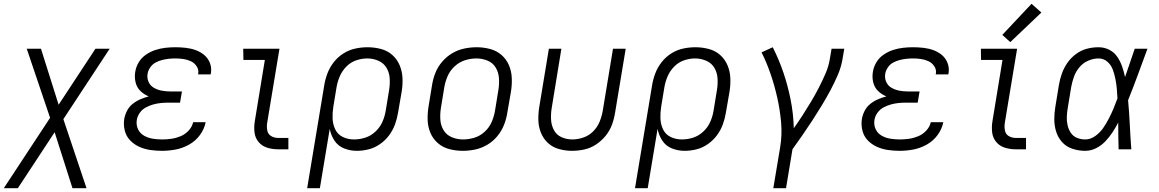

<svg xmlns="http://www.w3.org/2000/svg" viewBox="-40 -787 6108 1012"><path d="M-20 205H54L248 -90L342 205H416L294 -159L538 -530H463L269 -235L176 -530H101L224 -166Z M814 8Q850 8 886.5 1Q923 -6 957 -25Q991 -44 1014 -75.5Q1037 -107 1044 -143H978Q973 -119 954.5 -99Q936 -79 912 -69Q888 -59 863.5 -55.5Q839 -52 815 -52Q789 -52 764.5 -56Q740 -60 719 -72Q698 -84 687.5 -106Q677 -128 681 -154Q684 -174 696.5 -192Q709 -210 728.5 -220.5Q748 -231 768 -236.5Q788 -242 808 -244Q828 -246 848 -246H909L919 -305H858Q835 -305 813 -309Q791 -313 771.5 -324Q752 -335 743 -355.5Q734 -376 738 -399Q741 -416 752 -432Q763 -448 779.5 -457Q796 -466 813.5 -470.5Q831 -475 848.5 -477Q866 -479 884 -479Q905 -479 926 -476Q947 -473 965.5 -464.5Q984 -456 996 -438.5Q1008 -421 1005 -400Q1004 -398 1004 -395H1070Q1071 -399 1072 -403Q1076 -431 1066 -456Q1056 -481 1036 -497.5Q1016 -514 991 -523Q966 -532 938.5 -535Q911 -538 884 -538Q858 -538 831.5 -535Q805 -532 779 -523.5Q753 -515 729.5 -499Q706 -483 691.5 -459Q677 -435 673 -409Q668 -381 674.5 -353.5Q681 -326 700 -307.5Q719 -289 744 -279Q722 -273 700.5 -264Q679 -255 660 -240Q641 -225 630 -204Q619 -183 615 -161Q610 -130 617.5 -99.5Q625 -69 645.5 -47.5Q666 -26 693.5 -13.5Q721 -1 752 3.5Q783 8 814 8Z M1426 0H1480V-60H1426Q1406 -60 1389.5 -69.5Q1373 -79 1369 -98.5Q1365 -118 1368 -138L1433 -530H1242L1243 -471H1356L1303 -148Q1298 -118 1301.5 -89Q1305 -60 1323 -38.5Q1341 -17 1368.5 -8.5Q1396 0 1426 0Z M1579 205H1646L1698 -108Q1704 -75 1722.5 -46.5Q1741 -18 1773 -5Q1805 8 1841 8Q1872 8 1903.5 0Q1935 -8 1963 -27.5Q1991 -47 2011 -74Q2031 -101 2042 -131.5Q2053 -162 2058 -193L2077 -303Q2083 -339 2081.5 -375Q2080 -411 2066.5 -443Q2053 -475 2027.5 -497.5Q2002 -520 1967.5 -529Q1933 -538 1897 -538Q1865 -538 1832.5 -531Q1800 -524 1770.5 -505.5Q1741 -487 1719.5 -459.5Q1698 -432 1686 -400.5Q1674 -369 1669 -337ZM1826 -52Q1794 -52 1767 -65Q1740 -78 1727 -105Q1714 -132 1713 -163Q1712 -194 1717 -225L1734 -328Q1739 -357 1751 -385Q1763 -413 1785.5 -436Q1808 -459 1837.5 -469Q1867 -479 1896 -479Q1926 -479 1954 -467Q1982 -455 1997 -430Q2012 -405 2014 -374.5Q2016 -344 2011 -313L1993 -203Q1988 -173 1975.5 -144.5Q1963 -116 1939 -93.5Q1915 -71 1885.5 -61.5Q1856 -52 1826 -52Z M2399 8Q2432 8 2465 1Q2498 -6 2528.5 -24Q2559 -42 2581.5 -69.5Q2604 -97 2616.5 -128.5Q2629 -160 2634 -193L2653 -303Q2659 -339 2657.5 -375.5Q2656 -412 2642.5 -443.5Q2629 -475 2603 -497.5Q2577 -520 2542.5 -529Q2508 -538 2472 -538Q2440 -538 2406.5 -531Q2373 -524 2343 -506Q2313 -488 2290 -461Q2267 -434 2254.5 -402Q2242 -370 2237 -337L2219 -227Q2213 -191 2214 -155Q2215 -119 2228.5 -87Q2242 -55 2268 -32.5Q2294 -10 2328.5 -1Q2363 8 2399 8ZM2401 -52Q2370 -52 2342 -63.5Q2314 -75 2298.5 -100Q2283 -125 2281 -156Q2279 -187 2284 -218L2302 -328Q2307 -357 2319.5 -386Q2332 -415 2356.5 -437.5Q2381 -460 2411 -469.5Q2441 -479 2471 -479Q2501 -479 2529.5 -467.5Q2558 -456 2573 -430.5Q2588 -405 2590 -374.5Q2592 -344 2587 -313L2569 -203Q2564 -173 2551.5 -144Q2539 -115 2514.5 -92.5Q2490 -70 2460 -61Q2430 -52 2401 -52Z M2975 8Q3007 8 3039.5 1Q3072 -6 3101 -25Q3130 -44 3152 -71Q3174 -98 3185.5 -129.5Q3197 -161 3202 -193L3258 -530H3191L3137 -203Q3132 -174 3120.5 -145.5Q3109 -117 3086.5 -94.5Q3064 -72 3034.5 -62Q3005 -52 2977 -52Q2946 -52 2919.5 -64Q2893 -76 2879.5 -101.5Q2866 -127 2864.5 -157Q2863 -187 2868 -218L2919 -530H2853L2803 -227Q2797 -192 2797.5 -156.5Q2798 -121 2810.5 -89Q2823 -57 2847.5 -34Q2872 -11 2906 -1.5Q2940 8 2975 8Z M3307 205H3374L3426 -108Q3432 -75 3450.5 -46.5Q3469 -18 3501 -5Q3533 8 3569 8Q3600 8 3631.5 0Q3663 -8 3691 -27.5Q3719 -47 3739 -74Q3759 -101 3770 -131.5Q3781 -162 3786 -193L3805 -303Q3811 -339 3809.5 -375Q3808 -411 3794.5 -443Q3781 -475 3755.5 -497.5Q3730 -520 3695.5 -529Q3661 -538 3625 -538Q3593 -538 3560.5 -531Q3528 -524 3498.5 -505.5Q3469 -487 3447.5 -459.5Q3426 -432 3414 -400.5Q3402 -369 3397 -337ZM3554 -52Q3522 -52 3495 -65Q3468 -78 3455 -105Q3442 -132 3441 -163Q3440 -194 3445 -225L3462 -328Q3467 -357 3479 -385Q3491 -413 3513.5 -436Q3536 -459 3565.5 -469Q3595 -479 3624 -479Q3654 -479 3682 -467Q3710 -455 3725 -430Q3740 -405 3742 -374.5Q3744 -344 3739 -313L3721 -203Q3716 -173 3703.5 -144.5Q3691 -116 3667 -93.5Q3643 -71 3613.5 -61.5Q3584 -52 3554 -52Z M4036 205H4103L4137 0Q4164 -38 4190.5 -76Q4217 -114 4242 -152.5Q4267 -191 4291 -230.5Q4315 -270 4336.5 -310Q4358 -350 4376 -392Q4394 -434 4401 -477L4410 -530H4343L4334 -477Q4328 -438 4311.5 -400Q4295 -362 4276 -325Q4257 -288 4235.5 -252Q4214 -216 4191 -180.5Q4168 -145 4144 -111Q4142 -187 4127.5 -260.5Q4113 -334 4089.5 -403.5Q4066 -473 4033 -538L3974 -511Q4002 -455 4022.5 -394.5Q4043 -334 4057 -271.5Q4071 -209 4077 -143Q4083 -77 4072 -10Z M4702 8Q4738 8 4774.5 1Q4811 -6 4845 -25Q4879 -44 4902 -75.5Q4925 -107 4932 -143H4866Q4861 -119 4842.5 -99Q4824 -79 4800 -69Q4776 -59 4751.5 -55.5Q4727 -52 4703 -52Q4677 -52 4652.5 -56Q4628 -60 4607 -72Q4586 -84 4575.5 -106Q4565 -128 4569 -154Q4572 -174 4584.5 -192Q4597 -210 4616.5 -220.5Q4636 -231 4656 -236.5Q4676 -242 4696 -244Q4716 -246 4736 -246H4797L4807 -305H4746Q4723 -305 4701 -309Q4679 -313 4659.5 -324Q4640 -335 4631 -355.5Q4622 -376 4626 -399Q4629 -416 4640 -432Q4651 -448 4667.5 -457Q4684 -466 4701.5 -470.5Q4719 -475 4736.5 -477Q4754 -479 4772 -479Q4793 -479 4814 -476Q4835 -473 4853.5 -464.5Q4872 -456 4884 -438.5Q4896 -421 4893 -400Q4892 -398 4892 -395H4958Q4959 -399 4960 -403Q4964 -431 4954 -456Q4944 -481 4924 -497.5Q4904 -514 4879 -523Q4854 -532 4826.5 -535Q4799 -538 4772 -538Q4746 -538 4719.5 -535Q4693 -532 4667 -523.5Q4641 -515 4617.5 -499Q4594 -483 4579.5 -459Q4565 -435 4561 -409Q4556 -381 4562.5 -353.5Q4569 -326 4588 -307.5Q4607 -289 4632 -279Q4610 -273 4588.5 -264Q4567 -255 4548 -240Q4529 -225 4518 -204Q4507 -183 4503 -161Q4498 -130 4505.5 -99.5Q4513 -69 4533.5 -47.5Q4554 -26 4581.5 -13.5Q4609 -1 4640 3.5Q4671 8 4702 8Z M5314 0H5368V-60H5314Q5294 -60 5277.5 -69.5Q5261 -79 5257 -98.5Q5253 -118 5256 -138L5321 -530H5130L5131 -471H5244L5191 -148Q5186 -118 5189.5 -89Q5193 -60 5211 -38.5Q5229 -17 5256.5 -8.5Q5284 0 5314 0ZM5285 -565 5449 -721 5397 -767 5243 -603Z M5680 8Q5709 8 5736.5 -5.5Q5764 -19 5785.5 -41.5Q5807 -64 5823.5 -89Q5840 -114 5854 -141Q5854 -140 5854 -139V-134Q5854 -100 5854.5 -67Q5855 -34 5856 0H5923Q5918 -65 5915 -129.5Q5912 -194 5906 -259Q5933 -326 5958 -394Q5983 -462 6008 -530H5941Q5928 -493 5915.5 -455.5Q5903 -418 5890 -381Q5884 -409 5874.5 -436.5Q5865 -464 5849 -487.5Q5833 -511 5807 -524.5Q5781 -538 5750 -538Q5719 -538 5688.5 -530Q5658 -522 5631 -502Q5604 -482 5585.5 -455Q5567 -428 5556.5 -398Q5546 -368 5541 -337L5523 -227Q5517 -193 5517 -158.5Q5517 -124 5527 -92.5Q5537 -61 5559 -37Q5581 -13 5613.5 -2.5Q5646 8 5680 8ZM5680 -52Q5657 -52 5636.5 -60.5Q5616 -69 5604 -87Q5592 -105 5587 -127Q5582 -149 5583 -172Q5584 -195 5588 -218L5606 -328Q5611 -355 5620.5 -382Q5630 -409 5649 -432Q5668 -455 5695.5 -467Q5723 -479 5750 -479Q5777 -479 5796.5 -462Q5816 -445 5825 -421Q5834 -397 5839 -371.5Q5844 -346 5846.5 -320Q5849 -294 5850 -268Q5840 -241 5829 -214.5Q5818 -188 5804.5 -162Q5791 -136 5774.5 -112Q5758 -88 5733 -70Q5708 -52 5680 -52Z"/></svg>

Font: Iosevka Sparkle Light Oblique
Style: Regular
Weight: 300
Italic angle: -9°
Designer: Belleve Invis
Foundry: Belleve Invis
Version: Version 4.5.0; ttfautohint (v1.8.3)